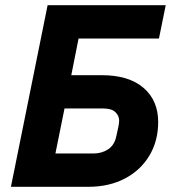

<svg xmlns="http://www.w3.org/2000/svg" viewBox="-20 -718 665 738"><path d="M22 0 163 -698H617L591 -570H282L254 -429H371Q475 -429 531.5 -380.5Q588 -332 588 -249Q588 -176 554 -119.5Q520 -63 459.5 -31.5Q399 0 320 0ZM193 -128H339Q371 -128 395.5 -144Q420 -160 427 -194Q432 -215 435 -230.5Q438 -246 438 -254Q438 -273 423.5 -287Q409 -301 377 -301H228Z"/></svg>

Font: IBM Plex Sans
Style: Italic
Weight: 400
Italic angle: -11.31°
Designer: Mike Abbink, Paul van der Laan, Pieter van Rosmalen
Foundry: Bold Monday
Version: Version 3.201